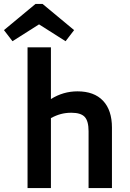

<svg xmlns="http://www.w3.org/2000/svg" viewBox="-58 -949 658 969"><path d="M81 0V-710H199V-449Q261 -488 333 -488Q417 -488 462 -440.5Q507 -393 507 -305V0H389V-287Q389 -338 369.5 -359Q350 -380 302 -380Q274 -380 249.5 -373.5Q225 -367 199 -353V0ZM5 -741 -38 -797 121 -929H157L316 -797L273 -741L139 -826Z"/></svg>

Font: Sometype Mono
Style: Bold
Weight: 700
Monospace: yes
Designer: Ryoichi Tsunekawa
Foundry: Dharma Type
Version: Version 1.000; ttfautohint (v1.8.3)